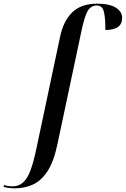

<svg xmlns="http://www.w3.org/2000/svg" viewBox="-160 -790 688 1050"><path d="M-81 240Q-96 240 -113 237.5Q-130 235 -140 232L-138 222Q-129 225 -116 227Q-103 229 -93 229Q-58 229 -34.5 208.5Q-11 188 6.5 142Q24 96 40 18L168 -586Q186 -675 235 -722.5Q284 -770 371 -770Q439 -770 473.5 -748Q508 -726 508 -692Q508 -626 416 -626Q417 -684 409 -722Q401 -760 370 -760Q335 -760 317.5 -726.5Q300 -693 283 -609L154 -1Q134 94 100 146Q66 198 20.5 219Q-25 240 -81 240Z"/></svg>

Font: Noto Serif Display Medium
Style: Italic
Weight: 500
Italic angle: -12°
Designer: Monotype Design Team
Foundry: Monotype Imaging Inc.
Version: Version 2.009